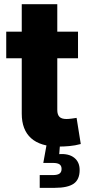

<svg xmlns="http://www.w3.org/2000/svg" viewBox="-20 -694 423 918"><path d="M353 -542.5V-415.5H9.8V-542.5ZM84 -673.8H253.9V-168Q253.9 -146 264.2 -135.5Q274.4 -125 297.9 -125Q307.1 -125 323.2 -127Q339.4 -128.9 346.2 -130.4L366.2 -5.4Q338.9 2 312 4.4Q285.2 6.8 260.7 6.8Q173.3 6.8 128.7 -33.2Q84 -73.2 84 -150.9ZM169.9 204.1V143.1H232.9Q254.9 143.1 264.6 136Q274.4 128.9 274.4 113.8Q274.4 98.6 264.6 91.8Q254.9 85 232.9 85H187L206.1 -20.5H266.6V0L263.2 43Q308.6 39.6 334.7 60.1Q360.8 80.6 360.8 118.7Q360.8 164.6 332.3 184.3Q303.7 204.1 242.2 204.1Z"/></svg>

Font: Inter 16pt ExtraBold
Style: Regular
Weight: 800
Version: Version 4.001;git-66647c0bb